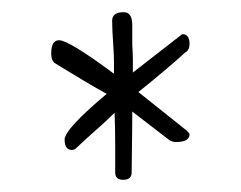

<svg xmlns="http://www.w3.org/2000/svg" viewBox="-20 -550 396 315"><path d="M182 -255Q169 -255 169 -267Q169 -287 169 -311.5Q169 -336 168 -365Q155 -352 139 -338Q123 -324 105 -307Q102 -304 98 -304Q86 -304 86 -321Q86 -338 155 -396Q135 -407 113.5 -420Q92 -433 69 -447Q64 -452 64 -462Q64 -484 77 -484Q93 -484 167 -429Q167 -437 167 -447.5Q167 -458 166 -473Q165 -487 164.5 -498Q164 -509 164 -516Q164 -530 183 -530Q197 -530 197 -509V-476Q198 -462 198 -450.5Q198 -439 198 -431L279 -494Q291 -494 291 -478Q291 -468 284 -464Q252 -435 207 -399L286 -336Q291 -331 291 -330Q291 -317 269 -317Q263 -317 258 -320L197 -367Q197 -337 196.5 -312Q196 -287 196 -267Q196 -255 182 -255Z"/></svg>

Font: Ole
Style: Regular
Weight: 400
Designer: Robert E. Leuschke
Foundry: Robert E. Leuschke
Version: Version 1.010; ttfautohint (v1.8.3)